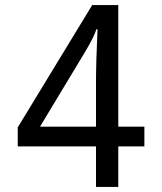

<svg xmlns="http://www.w3.org/2000/svg" viewBox="-20 -738 640 758"><path d="M359 -160H50V-235L344 -718H447V-238H550V-160H447V0H359ZM359 -238V-414Q359 -491 365 -623H361Q350 -590 317 -535L138 -238Z"/></svg>

Font: Noto Sans Mono UI
Style: Regular
Weight: 400
Monospace: yes
Designer: Monotype Design team
Foundry: Monotype Imaging Inc.
Version: Version 1.000